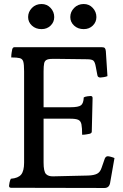

<svg xmlns="http://www.w3.org/2000/svg" viewBox="-20 -1015 610 956"><path d="M500 -79 35 -80Q25 -80 25 -90Q25 -94 27.5 -106Q30 -118 34 -125Q71 -128 85.5 -146Q100 -164 100 -205V-660Q100 -694 96 -708Q92 -722 78.5 -725.5Q65 -729 36 -729Q36 -742 38 -753.5Q40 -765 41 -770Q44 -780 52 -780H487Q498 -780 502 -775.5Q506 -771 507 -760L515 -636Q509 -633 497 -631Q485 -629 480 -629Q467 -629 465 -640L457 -682Q453 -706 445 -713Q437 -720 413 -720L257 -722Q228 -723 215.5 -718.5Q203 -714 200 -700.5Q197 -687 197 -659V-481H330Q371 -481 383.5 -491Q396 -501 397 -530Q404 -534 415.5 -535.5Q427 -537 431 -537Q441 -537 441 -527L437 -360Q437 -352 427 -349Q422 -348 411 -346Q400 -344 389 -344Q389 -379 385.5 -396Q382 -413 369.5 -418.5Q357 -424 330 -424H197V-206Q197 -161 209 -148.5Q221 -136 246 -137L419 -141Q448 -142 463.5 -150Q479 -158 486 -180L502 -226Q507 -237 517 -237Q522 -237 533 -234Q544 -231 550 -228L528 -103Q523 -79 500 -79ZM187 -870Q158 -870 139 -887.5Q120 -905 120 -930Q120 -956 139 -975.5Q158 -995 187 -995Q214 -995 232 -975.5Q250 -956 250 -930Q250 -905 232 -887.5Q214 -870 187 -870ZM397 -870Q368 -870 349 -887.5Q330 -905 330 -930Q330 -956 349 -975.5Q368 -995 397 -995Q424 -995 442 -975.5Q460 -956 460 -930Q460 -905 442 -887.5Q424 -870 397 -870Z"/></svg>

Font: Gowun Batang
Style: Bold
Weight: 700
Designer: Yanghee Ryu
Foundry: Yanghee Ryu
Version: Version 2.000